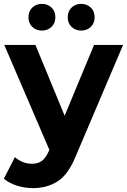

<svg xmlns="http://www.w3.org/2000/svg" viewBox="-30 -770 656 992"><path d="M140 202Q98 202 57 189Q16 176 -10 153L47 42Q86 76 135 76Q168 76 187.5 60.5Q207 45 223 9L225 4L-8 -538H153L304 -172L456 -538H606L363 33Q324 131 268.5 166.5Q213 202 140 202ZM187 -612Q157 -612 137 -631Q117 -650 117 -681Q117 -712 137 -731Q157 -750 187 -750Q216 -750 236 -731Q256 -712 256 -681Q256 -650 236 -631Q216 -612 187 -612ZM389 -612Q360 -612 340 -631Q320 -650 320 -681Q320 -712 340 -731Q360 -750 389 -750Q419 -750 439 -731Q459 -712 459 -681Q459 -650 439 -631Q419 -612 389 -612Z"/></svg>

Font: Montserrat
Style: Bold
Weight: 700
Designer: Julieta Ulanovsky
Foundry: Julieta Ulanovsky
Version: Version 9.000; ttfautohint (v1.8.4.7-5d5b)